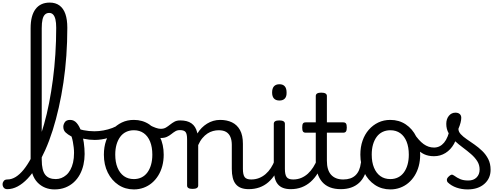

<svg xmlns="http://www.w3.org/2000/svg" viewBox="-114 -1447 3884 1486"><path d="M-57 17Q-76 17 -85 5.5Q-94 -6 -94 -20.5Q-94 -35 -85 -46.5Q-76 -58 -57 -58Q-24 -58 7.5 -77.5Q39 -97 69 -134Q99 -171 127 -223.5Q155 -276 180 -342Q205 -408 227 -485.5Q249 -563 266 -650Q283 -737 295.5 -832Q308 -927 314.5 -1028Q321 -1129 321 -1232Q321 -1251 334 -1260Q347 -1269 364 -1269Q381 -1269 394 -1260Q407 -1251 407 -1232Q407 -1122 399.5 -1016Q392 -910 377 -809Q362 -708 341 -615Q320 -522 294 -439.5Q268 -357 236.5 -286.5Q205 -216 171 -160Q137 -104 99.5 -64.5Q62 -25 22.5 -4Q-17 17 -57 17ZM308 19Q269 19 235.5 5.5Q202 -8 176.5 -34.5Q151 -61 137 -101Q123 -141 123 -193V-1229Q123 -1326 161 -1376.5Q199 -1427 271 -1427Q316 -1427 346.5 -1404.5Q377 -1382 392 -1339Q407 -1296 407 -1232Q407 -1213 394 -1204Q381 -1195 364 -1195Q347 -1195 334 -1204Q321 -1213 321 -1232Q321 -1272 315 -1297Q309 -1322 297 -1334.5Q285 -1347 267 -1347Q247 -1347 234 -1334.5Q221 -1322 215 -1296Q209 -1270 209 -1229V-211Q209 -169 216 -140Q223 -111 236.5 -94Q250 -77 270.5 -69Q291 -61 318 -61Q340 -61 360.5 -69Q381 -77 399 -92.5Q417 -108 430.5 -132.5Q444 -157 451.5 -189.5Q459 -222 459 -264Q459 -285 456.5 -306.5Q454 -328 450 -349.5Q446 -371 440 -390Q410 -406 393 -422.5Q376 -439 376 -466Q376 -483 387.5 -501Q399 -519 429 -519Q459 -519 480 -494.5Q501 -470 514.5 -430Q528 -390 534.5 -344Q541 -298 541 -255Q541 -213 532 -172.5Q523 -132 504.5 -97.5Q486 -63 458 -37Q430 -11 392.5 4Q355 19 308 19Z M619 -364Q577 -364 534.5 -373Q492 -382 453 -403Q446 -407 444.5 -418Q443 -429 445.5 -441Q448 -453 453 -460Q458 -467 464 -464Q494 -447 534 -439Q574 -431 617 -431Q651 -431 686.5 -437.5Q722 -444 755.5 -456.5Q789 -469 815 -488Q822 -492 828.5 -479Q835 -466 836 -449.5Q837 -433 829 -428Q780 -396 725.5 -380Q671 -364 619 -364Z M922 19Q855 19 802.5 -16Q750 -51 720 -111.5Q690 -172 690 -250Q690 -309 707 -358Q724 -407 755.5 -443Q787 -479 829 -499Q871 -519 922 -519Q989 -519 1041 -484.5Q1093 -450 1123 -389Q1153 -328 1153 -250Q1153 -203 1142 -162Q1131 -121 1110.5 -88Q1090 -55 1061.5 -31Q1033 -7 997.5 6Q962 19 922 19ZM922 -61Q955 -61 981.5 -74Q1008 -87 1026.5 -112Q1045 -137 1055 -172Q1065 -207 1065 -250Q1065 -308 1048 -350.5Q1031 -393 999 -416Q967 -439 922 -439Q889 -439 862 -426Q835 -413 816.5 -388Q798 -363 788 -328.5Q778 -294 778 -250Q778 -192 795.5 -149.5Q813 -107 845 -84Q877 -61 922 -61Z M1131 -379Q1120 -379 1103.5 -384Q1087 -389 1069 -398Q1051 -407 1033 -418Q1017 -428 1013 -440.5Q1009 -453 1013 -464Q1017 -475 1025 -480.5Q1033 -486 1040 -481Q1070 -465 1092 -457.5Q1114 -450 1130 -450Q1154 -450 1170.5 -460Q1187 -470 1202.5 -482.5Q1218 -495 1236 -505Q1254 -515 1281 -515Q1293 -515 1299 -503.5Q1305 -492 1305 -477.5Q1305 -463 1298.5 -451.5Q1292 -440 1278 -440Q1258 -440 1243 -431Q1228 -422 1212.5 -409.5Q1197 -397 1178 -388Q1159 -379 1131 -379Z M1811 17Q1777 17 1752 7.5Q1727 -2 1711 -21.5Q1695 -41 1687.5 -70.5Q1680 -100 1680 -140V-326Q1680 -361 1669.5 -386.5Q1659 -412 1637 -425.5Q1615 -439 1578 -439Q1557 -439 1534.5 -433Q1512 -427 1491.5 -413.5Q1471 -400 1452.5 -378Q1434 -356 1420 -324V-11Q1420 2 1409 8.5Q1398 15 1376 15Q1355 15 1344.5 8.5Q1334 2 1334 -11V-369Q1334 -411 1322 -425.5Q1310 -440 1279 -440Q1264 -440 1257 -451.5Q1250 -463 1250 -477.5Q1250 -492 1258 -503.5Q1266 -515 1281 -515Q1308 -515 1329.5 -509.5Q1351 -504 1367.5 -492.5Q1384 -481 1395 -463.5Q1406 -446 1412 -422L1414 -414Q1428 -438 1447 -457Q1466 -476 1488.5 -490Q1511 -504 1536.5 -511.5Q1562 -519 1590 -519Q1642 -519 1681.5 -500Q1721 -481 1743.5 -440.5Q1766 -400 1766 -334V-140Q1766 -95 1779.5 -76.5Q1793 -58 1830 -58Q1844 -58 1851 -46.5Q1858 -35 1856.5 -20.5Q1855 -6 1844 5.5Q1833 17 1811 17Z M1811 17Q1797 17 1790.5 5.5Q1784 -6 1785.5 -20.5Q1787 -35 1798 -46.5Q1809 -58 1830 -58Q1863 -58 1891 -69Q1919 -80 1942 -100Q1965 -120 1982.5 -147Q2000 -174 2012 -205Q2018 -220 2029.5 -218.5Q2041 -217 2049.5 -207Q2058 -197 2055 -186Q2040 -138 2016.5 -100.5Q1993 -63 1962.5 -36.5Q1932 -10 1894 3.5Q1856 17 1811 17Z M2136 17Q2102 17 2077 7.5Q2052 -2 2036 -21.5Q2020 -41 2012.5 -70.5Q2005 -100 2005 -140V-489Q2005 -502 2015.5 -508.5Q2026 -515 2047 -515Q2069 -515 2080 -508.5Q2091 -502 2091 -489V-140Q2091 -95 2104.5 -76.5Q2118 -58 2155 -58Q2169 -58 2176 -46.5Q2183 -35 2181.5 -20.5Q2180 -6 2169 5.5Q2158 17 2136 17ZM2049 -669Q2021 -669 2006.5 -684.5Q1992 -700 1992 -731Q1992 -763 2006.5 -779Q2021 -795 2049 -795Q2076 -795 2090 -779Q2104 -763 2104 -731Q2105 -700 2090.5 -684.5Q2076 -669 2049 -669Z M2136 17Q2122 17 2115.5 5.5Q2109 -6 2110.5 -20.5Q2112 -35 2123 -46.5Q2134 -58 2155 -58Q2189 -58 2217.5 -70Q2246 -82 2269 -103Q2292 -124 2310.5 -153Q2329 -182 2342 -216Q2348 -231 2360 -229.5Q2372 -228 2380.5 -219Q2389 -210 2386 -199Q2370 -148 2346 -108Q2322 -68 2290.5 -40Q2259 -12 2220.5 2.5Q2182 17 2136 17Z M2524 17Q2476 17 2440 3Q2404 -11 2379.5 -39Q2355 -67 2342.5 -108Q2330 -149 2330 -203V-420H2252Q2237 -420 2231 -429Q2225 -438 2225 -460Q2225 -483 2231 -491.5Q2237 -500 2252 -500H2330V-704Q2330 -717 2340.5 -723.5Q2351 -730 2372 -730Q2394 -730 2405 -723.5Q2416 -717 2416 -704V-500H2542Q2557 -500 2563.5 -491.5Q2570 -483 2570 -460Q2570 -438 2563.5 -429Q2557 -420 2542 -420H2416V-203Q2416 -167 2424 -140Q2432 -113 2448 -95Q2464 -77 2487.5 -67.5Q2511 -58 2542 -58Q2556 -58 2563 -46.5Q2570 -35 2568.5 -20.5Q2567 -6 2556 5.5Q2545 17 2524 17Z M2524 17Q2510 17 2503.5 5.5Q2497 -6 2498.5 -20.5Q2500 -35 2511 -46.5Q2522 -58 2543 -58Q2573 -58 2596.5 -66Q2620 -74 2637 -90Q2654 -106 2664.5 -130Q2675 -154 2679 -186Q2681 -201 2694 -205.5Q2707 -210 2719.5 -205.5Q2732 -201 2730 -186Q2726 -133 2709 -94.5Q2692 -56 2665 -31.5Q2638 -7 2602.5 5Q2567 17 2524 17Z M2907 19Q2840 19 2787.5 -16Q2735 -51 2705 -111.5Q2675 -172 2675 -250Q2675 -309 2692 -358Q2709 -407 2740.5 -443Q2772 -479 2814 -499Q2856 -519 2907 -519Q2974 -519 3026 -484.5Q3078 -450 3108 -389Q3138 -328 3138 -250Q3138 -203 3127 -162Q3116 -121 3095.5 -88Q3075 -55 3046.5 -31Q3018 -7 2982.5 6Q2947 19 2907 19ZM2907 -61Q2940 -61 2966.5 -74Q2993 -87 3011.5 -112Q3030 -137 3040 -172Q3050 -207 3050 -250Q3050 -308 3033 -350.5Q3016 -393 2984 -416Q2952 -439 2907 -439Q2874 -439 2847 -426Q2820 -413 2801.5 -388Q2783 -363 2773 -328.5Q2763 -294 2763 -250Q2763 -192 2780.5 -149.5Q2798 -107 2830 -84Q2862 -61 2907 -61Z M3245 -238Q3202 -238 3169.5 -253Q3137 -268 3108.5 -299Q3080 -330 3049 -378Q3040 -393 3048 -405Q3056 -417 3069.5 -421.5Q3083 -426 3088 -418Q3127 -359 3164.5 -332Q3202 -305 3245 -305Q3291 -305 3323 -343Q3355 -381 3370 -460Q3372 -471 3382 -474.5Q3392 -478 3403.5 -474.5Q3415 -471 3423.5 -461.5Q3432 -452 3430 -438Q3425 -378 3399.5 -333Q3374 -288 3334 -263Q3294 -238 3245 -238Z M3505 19Q3459 19 3419 5Q3379 -9 3351 -36Q3344 -44 3344.5 -56Q3345 -68 3359 -81Q3370 -92 3379 -94.5Q3388 -97 3399 -89Q3425 -70 3449.5 -60Q3474 -50 3511 -50Q3551 -50 3574.5 -73.5Q3598 -97 3598 -135Q3598 -171 3579.5 -200Q3561 -229 3531.5 -254.5Q3502 -280 3469 -304.5Q3436 -329 3406.5 -356Q3377 -383 3358.5 -415.5Q3340 -448 3340 -488Q3340 -526 3360 -550.5Q3380 -575 3411 -575Q3432 -575 3444 -564.5Q3456 -554 3456 -535Q3456 -519 3450.5 -497.5Q3445 -476 3434 -450Q3434 -428 3452 -408.5Q3470 -389 3498.5 -369.5Q3527 -350 3558.5 -328Q3590 -306 3618.5 -278.5Q3647 -251 3665 -215.5Q3683 -180 3683 -133Q3683 -66 3634.5 -23.5Q3586 19 3505 19Z"/></svg>

Font: Playwrite FR Trad
Style: Regular
Weight: 400
Designer: Veronika Burian, José Scaglione
Foundry: TypeTogether
Version: Version 1.000